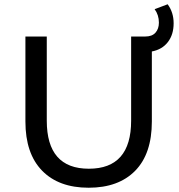

<svg xmlns="http://www.w3.org/2000/svg" viewBox="-20 -871 839 899"><path d="M793 -762Q793 -709 766 -674Q739 -639 691 -630V-302Q691 -151 613 -71.5Q535 8 395 8Q255 8 177 -72Q99 -152 99 -302V-700H199V-306Q199 -81 396 -81Q594 -81 594 -306V-700H660Q692 -700 708 -718Q724 -736 724 -765Q724 -801 704 -828L765 -851Q793 -813 793 -762Z"/></svg>

Font: false
Style: Regular
Weight: 500
Designer: Julieta Ulanovsky
Foundry: Julieta Ulanovsky
Version: Version 7.222;hotconv 1.0.109;makeotfexe 2.5.65596